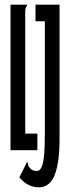

<svg xmlns="http://www.w3.org/2000/svg" viewBox="-20 -643 290 822"><path d="M147 159Q98 159 63 116L96 50Q102 58 100.5 62Q99 66 109 77Q113 82 119.5 85.5Q126 89 138 89Q149 89 156.5 75.5Q164 62 168 28Q172 -6 172 -68V-552H132V-623H235V-69Q236 17 225.5 67Q215 117 195 138Q175 159 147 159ZM25 0V-623H95Q95 -616 93.5 -614.5Q92 -613 90 -609Q88 -605 88 -589V-71H140V0Z"/></svg>

Font: Inconsolata UltraCondensed SemiBold
Style: Regular
Weight: 600
Width: 1
Monospace: yes
Designer: Raph Levien, Cyreal, Brenton Simpson
Foundry: Raph Levien, Cyreal, Google
Version: Version 3.001; ttfautohint (v1.8.2.53-6de2)